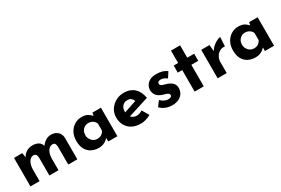

<svg xmlns="http://www.w3.org/2000/svg" viewBox="72 -1583 3735 2550"><g transform="rotate(-30 1940.0 -308.5)"><path d="M199 -437 210 -360 208 -366Q234 -410 273 -434.5Q312 -459 367 -459Q420 -459 456 -437Q492 -415 503 -369L498 -368Q526 -409 565.5 -434Q605 -459 648 -459Q713 -459 751.5 -422.5Q790 -386 791 -328V0H652V-270Q651 -299 643 -317.5Q635 -336 606 -338Q572 -338 548.5 -314.5Q525 -291 513.5 -254.5Q502 -218 502 -179V0H362V-270Q361 -299 351.5 -317.5Q342 -336 313 -338Q280 -338 257.5 -314.5Q235 -291 223.5 -255Q212 -219 212 -181V0H72V-437Z M1119 12Q1058 12 1008.5 -12.5Q959 -37 930 -88Q901 -139 901 -218Q901 -292 931 -346Q961 -400 1010 -429.5Q1059 -459 1114 -459Q1179 -459 1212.5 -437.5Q1246 -416 1268 -390L1262 -373L1275 -437H1405V0H1265V-95L1276 -65Q1274 -65 1264 -53.5Q1254 -42 1234.5 -26.5Q1215 -11 1186.5 0.5Q1158 12 1119 12ZM1159 -102Q1197 -102 1223 -118.5Q1249 -135 1265 -168V-275Q1253 -307 1223.5 -326Q1194 -345 1154 -345Q1124 -345 1098.5 -329.5Q1073 -314 1058 -287Q1043 -260 1043 -225Q1043 -190 1059 -162Q1075 -134 1101.5 -118Q1128 -102 1159 -102Z M1764 12Q1684 12 1628.5 -18Q1573 -48 1544 -101Q1515 -154 1515 -223Q1515 -289 1549 -342Q1583 -395 1640 -426.5Q1697 -458 1767 -458Q1861 -458 1921.5 -403.5Q1982 -349 2000 -246L1660 -138L1629 -214L1875 -297L1846 -284Q1838 -310 1817.5 -329.5Q1797 -349 1756 -349Q1709 -349 1681 -317Q1653 -285 1653 -231Q1653 -170 1686 -138.5Q1719 -107 1767 -107Q1790 -107 1811.5 -115Q1833 -123 1854 -136L1916 -32Q1881 -12 1840.5 0Q1800 12 1764 12Z M2244 9Q2190 9 2143.5 -10Q2097 -29 2065 -63L2123 -140Q2155 -111 2182.5 -98.5Q2210 -86 2232 -86Q2258 -86 2275 -94Q2292 -102 2292 -120Q2292 -137 2278.5 -147Q2265 -157 2244 -163.5Q2223 -170 2199 -177Q2139 -196 2112.5 -232.5Q2086 -269 2086 -312Q2086 -345 2103.5 -378.5Q2121 -412 2159.5 -434.5Q2198 -457 2259 -457Q2314 -457 2352 -446Q2390 -435 2424 -410L2371 -328Q2352 -343 2328.5 -353.5Q2305 -364 2285 -365Q2258 -366 2243 -355.5Q2228 -345 2228 -331Q2227 -312 2242.5 -301Q2258 -290 2282 -284Q2306 -278 2329 -270Q2376 -254 2404 -224.5Q2432 -195 2432 -146Q2432 -106 2411.5 -70.5Q2391 -35 2349.5 -13Q2308 9 2244 9Z M2590 -629H2730V-439H2836V-330H2730V0H2590V-330H2522V-439H2590Z M3069 -437 3082 -317 3079 -335Q3098 -374 3131 -401.5Q3164 -429 3196.5 -444Q3229 -459 3246 -459L3239 -319Q3190 -325 3155 -303Q3120 -281 3101 -245Q3082 -209 3082 -171V0H2943V-437Z M3522 12Q3461 12 3411.5 -12.5Q3362 -37 3333 -88Q3304 -139 3304 -218Q3304 -292 3334 -346Q3364 -400 3413 -429.5Q3462 -459 3517 -459Q3582 -459 3615.5 -437.5Q3649 -416 3671 -390L3665 -373L3678 -437H3808V0H3668V-95L3679 -65Q3677 -65 3667 -53.5Q3657 -42 3637.5 -26.5Q3618 -11 3589.5 0.5Q3561 12 3522 12ZM3562 -102Q3600 -102 3626 -118.5Q3652 -135 3668 -168V-275Q3656 -307 3626.5 -326Q3597 -345 3557 -345Q3527 -345 3501.5 -329.5Q3476 -314 3461 -287Q3446 -260 3446 -225Q3446 -190 3462 -162Q3478 -134 3504.5 -118Q3531 -102 3562 -102Z"/></g></svg>

Font: Reem Kufi
Style: Regular
Weight: 400
Designer: Khaled Hosny
Version: Version 1.6